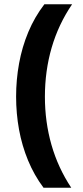

<svg xmlns="http://www.w3.org/2000/svg" viewBox="-20 -760 388 900"><path d="M184 120Q140 61 111.5 -8Q83 -77 69.2 -152.5Q55.5 -228 55.5 -307Q55.5 -386.5 69.5 -463.2Q83.5 -540 112.8 -610Q142 -680 188 -740H318Q254 -646 222.2 -536.8Q190.5 -427.5 190.5 -307Q190.5 -189 221.2 -81.2Q252 26.5 314 120Z"/></svg>

Font: Encode Sans SC SemiBold
Style: Regular
Weight: 600
Version: Version 3.002